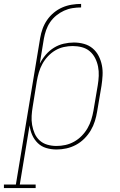

<svg xmlns="http://www.w3.org/2000/svg" viewBox="-91 -755 611 980"><path d="M-71 205V187H-10L114 -561Q118 -585 126.5 -608.5Q135 -632 149.5 -653Q164 -674 184 -690.5Q204 -707 227 -717Q250 -727 274.5 -731Q299 -735 323 -735V-717Q301 -717 279 -713.5Q257 -710 236 -700.5Q215 -691 196.5 -676Q178 -661 165 -642Q152 -623 144.5 -601.5Q137 -580 133 -558L112 -430Q125 -455 143 -476Q161 -497 184.5 -511.5Q208 -526 234.5 -532Q261 -538 286 -538Q313 -538 338 -531Q363 -524 382 -508Q401 -492 412.5 -469.5Q424 -447 429 -422Q434 -397 432.5 -370Q431 -343 427 -317L405 -187Q401 -162 393.5 -137.5Q386 -113 372.5 -90Q359 -67 339.5 -47.5Q320 -28 296.5 -15.5Q273 -3 248 2.5Q223 8 198 8Q170 8 145 0.5Q120 -7 102 -24.5Q84 -42 73.5 -65.5Q63 -89 60 -115L10 187H91V205ZM197 -10Q220 -10 243 -15Q266 -20 287.5 -32Q309 -44 326.5 -62Q344 -80 356 -101Q368 -122 375 -144.5Q382 -167 386 -190L408 -320Q412 -344 413 -368Q414 -392 409.5 -415Q405 -438 394.5 -458.5Q384 -479 367 -493.5Q350 -508 327 -514Q304 -520 280 -520Q258 -520 235 -515Q212 -510 191.5 -498Q171 -486 154 -468Q137 -450 125.5 -429Q114 -408 107.5 -386Q101 -364 97 -341L76 -211Q72 -188 70.5 -164Q69 -140 73 -117Q77 -94 86 -73.5Q95 -53 111.5 -38Q128 -23 150.5 -16.5Q173 -10 197 -10Z"/></svg>

Font: Iosevka Curly Slab ThObl
Style: Regular
Weight: 100
Italic angle: -9°
Monospace: yes
Designer: Belleve Invis
Foundry: Belleve Invis
Version: Version 11.0.0; ttfautohint (v1.8.3)